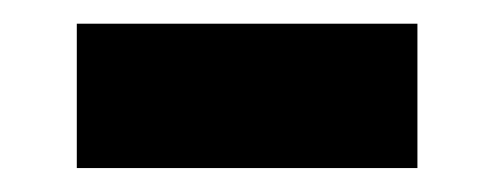

<svg xmlns="http://www.w3.org/2000/svg" viewBox="-20 -337 417 162"><path d="M332.2 -195.2H44.8V-317H332.2Z"/></svg>

Font: Anek Kannada Medium
Style: Regular
Weight: 500
Designer: Vaishnavi Murthy, Maithili Shingre (Kannada) & Yesha Goshar (Latin)
Foundry: Ek Type
Version: Version 1.003